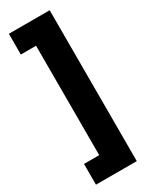

<svg xmlns="http://www.w3.org/2000/svg" viewBox="-232 -780 779 994"><g transform="rotate(-30 158.0 -283.0)"><path d="M21 44V168H265V-734H21V-610H112V44Z"/></g></svg>

Font: Noto Sans Georgian SemiCondensed Black
Style: Regular
Weight: 900
Width: 4
Designer: Monotype Design Team, Akaki Razmadze
Foundry: Google LLC
Version: Version 2.005